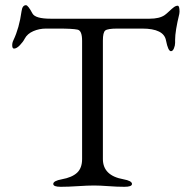

<svg xmlns="http://www.w3.org/2000/svg" viewBox="-20 -714 711 739"><path d="M376 -102Q376 -38 455 -24Q488 -18 488 -6Q488 5 459 5Q431 5 397.5 2.5Q364 0 342 0Q318 0 280 2.5Q242 5 214 5Q185 5 185 -6Q185 -18 218 -24Q257 -31 276.5 -49Q296 -67 296 -102V-557Q296 -597 278 -600Q259 -604 204 -604H157Q131 -604 108 -594Q85 -584 75 -565Q69 -553 56.5 -540Q44 -527 34 -527Q27 -527 27 -540Q27 -550 32 -560Q54 -606 63 -671Q66 -694 80 -694Q88 -694 105 -662Q116 -642 175 -642H556Q594 -642 614 -656Q621 -661 631.5 -671Q642 -681 649.5 -686.5Q657 -692 664 -692Q671 -692 671 -669Q671 -667 670.5 -664Q670 -661 670 -660Q654 -594 654 -561V-549Q654 -539 649.5 -528Q645 -517 638 -517Q627 -517 619 -558Q611 -604 527 -604H432Q394 -604 385 -596.5Q376 -589 376 -558Z"/></svg>

Font: EB Garamond 08
Style: Regular
Weight: 400
Version: Version 0.016 ; ttfautohint (v1.5)